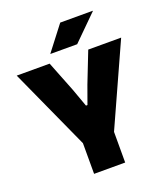

<svg xmlns="http://www.w3.org/2000/svg" viewBox="-149 -930 896 1033"><g transform="rotate(-20 299.0 -413.5)"><path d="M218 -159 0 -639H188.5L257.5 -464L295 -360H303.5L341 -464L409.5 -639H598L381 -159ZM210.5 0V-320H388.5V0ZM317.5 -827H504V-825.5L363.5 -686.5H210.5V-688Z"/></g></svg>

Font: Anek Gujarati ExtraBold
Style: Regular
Weight: 800
Version: Version 1.003